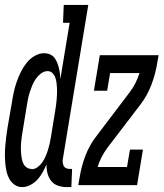

<svg xmlns="http://www.w3.org/2000/svg" viewBox="-35 -755 667 783"><path d="M56 8Q38 8 24.5 -1.5Q11 -11 3 -25.5Q-5 -40 -8.5 -56.5Q-12 -73 -13.5 -90Q-15 -107 -15 -124.5Q-15 -142 -13.5 -159.5Q-12 -177 -10 -194.5Q-8 -212 -5 -230L14 -340Q17 -360 21.5 -380.5Q26 -401 33 -421Q40 -441 49.5 -460.5Q59 -480 72.5 -497.5Q86 -515 105.5 -526.5Q125 -538 145 -538Q154 -538 162.5 -535.5Q171 -533 178 -528Q185 -523 189.5 -516Q194 -509 197.5 -501Q201 -493 203.5 -484.5Q206 -476 207.5 -467.5Q209 -459 210 -450Q211 -441 211 -432L249 -662H222L225 -735H325L222 -111Q220 -103 220.5 -95Q221 -87 224 -80Q227 -73 234 -69.5Q241 -66 249 -66H259L256 8H236Q218 8 201 2Q184 -4 173.5 -17.5Q163 -31 158.5 -49Q154 -67 155 -85Q148 -69 139 -52.5Q130 -36 118 -23Q106 -10 89.5 -1Q73 8 56 8ZM94 -65Q107 -65 118.5 -73.5Q130 -82 137.5 -93Q145 -104 150.5 -116.5Q156 -129 160 -141.5Q164 -154 167 -167Q170 -180 172 -192L190 -302Q192 -314 193.5 -325.5Q195 -337 196 -348.5Q197 -360 197.5 -372Q198 -384 197.5 -395Q197 -406 195.5 -417.5Q194 -429 190.5 -439Q187 -449 179 -457Q171 -465 159 -465Q145 -465 132.5 -455.5Q120 -446 111.5 -434Q103 -422 97.5 -409Q92 -396 87.5 -382.5Q83 -369 80 -355.5Q77 -342 75 -328L57 -218Q55 -207 53.5 -195.5Q52 -184 51 -173Q50 -162 50 -151Q50 -140 51 -129Q52 -118 54 -107.5Q56 -97 60.5 -87.5Q65 -78 74 -72Q83 -66 94 -66Q94 -66 94 -65.5Q94 -65 94 -65ZM284 0 290 -33Q297 -77 313.5 -120.5Q330 -164 359 -201L494 -379Q508 -397 517.5 -416.5Q527 -436 534 -457H414L402 -385H348L372 -530H612L606 -497Q599 -453 582.5 -409.5Q566 -366 538 -329L402 -151Q389 -133 379 -113.5Q369 -94 363 -74H483L495 -145H548L524 0Z"/></svg>

Font: Iosevka Curly Slab Extended
Style: Italic
Weight: 400
Width: 7
Italic angle: -9°
Monospace: yes
Designer: Belleve Invis
Foundry: Belleve Invis
Version: Version 11.1.0; ttfautohint (v1.8.3)